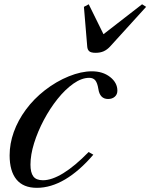

<svg xmlns="http://www.w3.org/2000/svg" viewBox="-20 -868 704 898"><path d="M152.5 10.5Q89 10.5 57 -28.5Q25 -67.5 25 -141.5Q25 -196 44.5 -250.5Q64 -305 101 -355.2Q138 -405.5 190 -446Q243.5 -487.5 301.8 -511Q360 -534.5 409.5 -534.5Q461 -534.5 495 -507.8Q529 -481 529 -444Q529 -426.5 517 -415.8Q505 -405 485.5 -405Q447 -405 440 -452Q435.5 -480 425.8 -492Q416 -504 397.5 -504Q362 -504 323.5 -477Q285 -450 249.2 -405.2Q213.5 -360.5 185 -306.8Q156.5 -253 139.5 -198.5Q122.5 -144 122.5 -98Q122.5 -61 135.8 -43Q149 -25 181 -25Q222.5 -25 276.2 -58Q330 -91 394.5 -157L416.5 -144.5Q351.5 -68.5 284.8 -29Q218 10.5 152.5 10.5ZM427 -621Q405.5 -621 397.2 -628.5Q389 -636 388 -650L372.5 -836L395 -848L464 -708L644.5 -848L663.5 -836L494.5 -650Q481 -635.5 465 -628.2Q449 -621 427 -621Z"/></svg>

Font: Libre Caslon Text
Style: Italic
Weight: 400
Italic angle: -22.583°
Designer: Pablo Impallari, Rodrigo Fuenzalida, Katja Schimmel
Foundry: Pablo Impallari, Rodrigo Fuenzalida
Version: Version 2.000